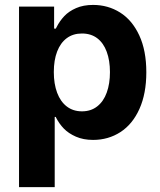

<svg xmlns="http://www.w3.org/2000/svg" viewBox="-20 -557 648 776"><path d="M56.9 -530.3H198.7V-441.3H205.7L208.7 -447.4Q221.2 -472.1 239.8 -491.8Q258.4 -511.6 287.7 -524.3Q316.9 -537.1 356.3 -537.1Q416.6 -537.1 465.4 -506.4Q514.2 -475.7 542.8 -414.2Q571.4 -352.8 571.4 -264.8Q571.4 -178.9 543.6 -116.9Q515.8 -55 466.8 -23.2Q417.7 8.5 356.2 8.5Q316.8 8.5 286.8 -4.7Q256.9 -17.9 238.3 -37Q219.7 -56.2 206.7 -81.3L205.7 -84.4H201.1V199.2H56.9ZM311.3 -107Q347.4 -107 372.9 -127Q398.5 -147 411.4 -182.8Q424.4 -218.5 424.4 -265.6Q424.4 -312.3 411.4 -347.6Q398.5 -382.9 373.2 -402.3Q347.8 -421.6 311.3 -421.6Q275.2 -421.6 249.8 -402.7Q224.4 -383.8 210.9 -348.7Q197.5 -313.6 197.5 -265.6Q197.5 -218.2 210.9 -182.2Q224.4 -146.2 250 -126.6Q275.6 -107 311.3 -107Z"/></svg>

Font: Pretendard GOV Variable
Style: Regular
Weight: 400
Designer: Base glyphs from Inter by Rasmus Andersson; Hangul glyphs from Noto Sans CJK(Source Han Sans) by Jang Soo-young and Kang
Foundry: Kil Hyung-jin
Version: Version 1.307;Glyphs 3.2 (3192)